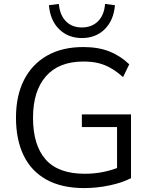

<svg xmlns="http://www.w3.org/2000/svg" viewBox="-20 -955 771 984"><path d="M411.6 8.9Q296.3 8.9 218.3 -34.3Q140.2 -77.5 101 -158.5Q61.9 -239.5 61.9 -352.1Q61.9 -464.1 103 -545Q144.1 -626 221.3 -670Q298.5 -713.9 407 -713.9Q484 -713.9 540.7 -691.3Q597.4 -668.7 642.4 -625.5L610.6 -559.9Q578 -588.6 547.7 -606Q517.4 -623.4 484.3 -631.5Q451.2 -639.6 407 -639.6Q282 -639.6 215.6 -564.3Q149.2 -489 149.2 -351.1Q149.2 -211.6 213.6 -138Q278.1 -64.5 414.5 -64.5Q463.9 -64.5 509.7 -73.8Q555.4 -83.1 597.5 -100.8L579.9 -56.3V-303.9H399.5V-368.7H651.4V-41.9Q608.2 -19.1 542.6 -5.1Q477 8.9 411.6 8.9ZM399.9 -760Q329.3 -760 283.3 -805.2Q237.2 -850.4 230.7 -928.4L281.6 -934.8Q286.6 -877.8 317.7 -846.1Q348.8 -814.3 399.5 -814.3Q450.6 -814.3 482.4 -846.1Q514.3 -877.8 518.3 -934.8L569.1 -928.4Q562.6 -850.4 516.6 -805.2Q470.5 -760 399.9 -760Z"/></svg>

Font: Mulish ExtraLight
Style: Regular
Weight: 200
Designer: Vernon Adams
Foundry: Vernon Adams
Version: Version 3.603